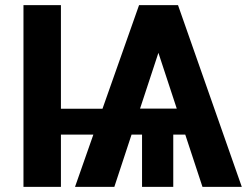

<svg xmlns="http://www.w3.org/2000/svg" viewBox="-20 -731 975 751"><path d="M218.3 -305.7H380.9L523.9 -710.9H676.3L925.8 0H772L704.6 -204.6H657.7V0H535.6V-204.6H494.6L427.2 0H273.4L345.2 -204.6H218.3V0H71.8V-710.9H218.3ZM527.8 -306.2H671.4L599.6 -524.4Z"/></svg>

Font: SteelSelectRoboto
Style: Roboto-Bold
Weight: 700
Designer: Google
Version: Version 2.137; 2017